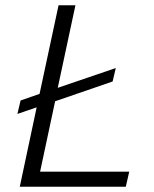

<svg xmlns="http://www.w3.org/2000/svg" viewBox="-20 -708 583 728"><path d="M55 0 119 -301 46 -276 58 -327 130 -352 202 -688H266L199 -375L419 -450L407 -399L189 -324L132 -57H470L457 0Z"/></svg>

Font: Saira Light
Style: Italic
Weight: 300
Italic angle: -12°
Designer: Hector Gatti with collaboration of the Omnibus-Type team
Foundry: Omnibus-Type
Version: Version 1.100; ttfautohint (v1.8.3)